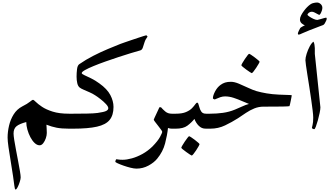

<svg xmlns="http://www.w3.org/2000/svg" viewBox="-20 -1024 2623 1528"><path d="M590.3 -59.6Q590.3 -49.3 588.1 -35.4Q585.9 -21.5 578.4 -10.7Q570.8 0 553.7 0H528.8Q469.7 0 430.9 -7.6Q392.1 -15.1 349.6 -31.7Q350.1 -20 351.3 0Q352.5 20 352.5 33.7Q352.5 53.2 344.7 76.2Q336.9 99.1 324 115.7Q311 132.3 295.4 132.3Q274.9 132.3 255.9 114.3Q236.8 96.2 221.9 67.9Q207 39.6 198 7.6Q189 -24.4 189 -52.7Q134.8 -38.6 111.3 -19.3Q87.9 0 87.9 38.6Q87.9 55.2 93.5 90.8Q99.1 126.5 107.7 170.9Q116.2 215.3 124.5 259.5Q132.8 303.7 138.7 338.1Q144.5 372.6 144.5 387.7Q144.5 400.4 137.2 423.6Q129.9 446.8 120.4 465.6Q110.8 484.4 104 484.4Q97.7 484.4 94.2 454.1Q90.8 423.8 84 378.9Q75.2 318.4 64.9 257.6Q54.7 196.8 47.6 147.2Q40.5 97.7 40.5 70.8Q40.5 25.4 51.8 -23.4Q63 -72.3 88.6 -113.5Q114.3 -154.8 157.2 -177.2Q198.7 -198.2 217.5 -213.9Q236.3 -229.5 242.7 -229.5Q248.5 -229.5 265.1 -212.9Q281.7 -196.3 314.2 -174.3Q346.7 -152.3 399.2 -135.7Q451.7 -119.1 528.8 -119.1H553.7Q570.8 -119.1 578.4 -108.6Q585.9 -98.1 588.1 -84.2Q590.3 -70.3 590.3 -59.6Z M1154.8 -733.4Q1137.7 -711.4 1130.1 -687.3Q1122.6 -663.1 1116.5 -645Q1110.4 -627 1096.7 -623Q1067.4 -615.2 1022 -601.3Q976.6 -587.4 923.8 -570.1Q871.1 -552.7 819.3 -534.4Q767.6 -516.1 724.9 -498.5Q682.1 -481 656.2 -466.3Q630.4 -451.7 630.4 -442.4Q630.4 -435.5 651.6 -425.8Q672.9 -416 705.1 -400.4Q737.3 -384.8 770.5 -360.4Q832.5 -316.4 857.9 -268.1Q883.3 -219.7 883.3 -172.9Q883.3 -107.4 852.5 -69.6Q821.8 -31.7 751.5 -15.9Q681.2 0 562.5 0H538.1Q512.7 0 506.8 -16.6Q501 -33.2 501 -59.6Q501 -87.9 506.8 -103.5Q512.7 -119.1 538.1 -119.1H562.5Q618.2 -119.1 672.6 -120.1Q727.1 -121.1 755.9 -125Q808.1 -132.3 825 -141.1Q841.8 -149.9 841.8 -162.6Q841.8 -176.3 823.2 -196Q804.7 -215.8 780 -235.1Q755.4 -254.4 737.3 -265.6Q717.3 -278.8 692.6 -289.6Q668 -300.3 646.5 -309.6Q625 -318.8 614.3 -327.1Q600.6 -337.9 595 -361.6Q589.4 -385.3 589.4 -414.1Q589.4 -442.9 593 -473.1Q596.7 -503.4 610.8 -513.2Q662.6 -549.3 722.4 -579.8Q782.2 -610.4 838.9 -634Q895.5 -657.7 937.5 -674.3Q948.2 -678.2 971.7 -686.5Q995.1 -694.8 1023.7 -704.3Q1052.2 -713.9 1079.1 -722.9Q1106 -731.9 1124 -737.5Q1142.1 -743.2 1144 -743.2Q1146.5 -743.2 1148.4 -739.5Q1150.4 -735.8 1154.8 -733.4Z M1408.7 -59.6Q1408.7 -49.3 1406.5 -35.4Q1404.3 -21.5 1396.5 -10.7Q1388.7 0 1371.6 0H1346.7Q1341.8 0 1333 -1.2Q1324.2 -2.4 1316.9 -5.4Q1311 51.3 1293.9 117.2Q1276.9 183.1 1231 238.8Q1205.6 270 1161.4 293.9Q1117.2 317.9 1065.9 317.9Q1046.9 317.9 1018.6 310.8Q990.2 303.7 962.4 293.9Q934.6 284.2 916 275.4Q897.5 266.6 897.5 263.7Q897.5 259.8 900.4 251.5Q903.3 243.2 906.7 243.2Q908.7 243.2 921.6 245.4Q934.6 247.6 955.6 247.6Q988.8 247.6 1030 236.1Q1071.3 224.6 1113.8 201.2Q1156.2 177.7 1192.9 142.1Q1236.3 97.7 1253.7 65.4Q1271 33.2 1271 24.9Q1271 20.5 1260.7 6.6Q1250.5 -7.3 1237.3 -24.2Q1224.1 -41 1213.9 -54.4Q1203.6 -67.9 1203.6 -71.8Q1203.6 -73.2 1210 -87.2Q1216.3 -101.1 1224.9 -119.1Q1233.4 -137.2 1240.2 -152.1Q1247.1 -167 1248.5 -170.4H1261.2Q1273.9 -155.3 1294.7 -137.2Q1315.4 -119.1 1346.7 -119.1H1371.6Q1388.7 -119.1 1396.5 -108.6Q1404.3 -98.1 1406.5 -84.2Q1408.7 -70.3 1408.7 -59.6Z M1682.6 -60.5Q1682.6 -33.7 1676.8 -16.8Q1670.9 0 1645.5 0H1619.6Q1600.6 0 1587.6 -5.4Q1574.7 -10.7 1563 -22Q1553.2 -30.8 1543.2 -45.9Q1533.2 -61 1527.3 -77.6Q1503.4 -47.9 1471.2 -23.9Q1439 0 1379.4 0H1355Q1329.6 0 1323.7 -16.1Q1317.9 -32.2 1317.9 -60.5Q1317.9 -86.4 1323.7 -102.8Q1329.6 -119.1 1355 -119.1H1379.4Q1429.7 -119.1 1460.4 -132.3Q1491.2 -145.5 1508.1 -163.1Q1524.9 -180.7 1533.9 -193.8Q1543 -207 1549.8 -207Q1554.2 -207 1557.9 -199.2Q1561.5 -191.4 1566.9 -169.9Q1570.8 -153.3 1581.8 -136.2Q1592.8 -119.1 1619.6 -119.1H1645.5Q1670.9 -119.1 1676.8 -103.3Q1682.6 -87.4 1682.6 -60.5ZM1567.9 123Q1567.9 126.5 1560.1 140.9Q1552.2 155.3 1541 172.1Q1529.8 189 1519.8 201.4Q1509.8 213.9 1505.9 213.9Q1503.9 213.9 1491 205.6Q1478 197.3 1462.4 185.8Q1446.8 174.3 1434.8 164.6Q1422.9 154.8 1422.9 151.9Q1422.9 147.9 1431.2 133.5Q1439.5 119.1 1450.9 102.3Q1462.4 85.4 1472.2 72.8Q1481.9 60.1 1484.9 60.1Q1488.3 60.1 1501.5 68.6Q1514.6 77.1 1530 88.9Q1545.4 100.6 1556.6 110.6Q1567.9 120.6 1567.9 123Z M2301.8 -265.6Q2301.8 -263.7 2299.6 -251.5Q2297.4 -239.3 2294.2 -223.4Q2291 -207.5 2288.1 -194.8Q2285.2 -182.1 2283.7 -179.2Q2273.4 -177.2 2241.9 -176.5Q2210.4 -175.8 2167 -175.5Q2123.5 -175.3 2078.1 -175.3Q2038.6 -175.3 2003.9 -161.1Q1969.2 -147 1937.5 -125.7Q1905.8 -104.5 1874 -83Q1825.7 -52.2 1771.2 -26.1Q1716.8 0 1653.8 0H1628.4Q1611.8 0 1603.8 -10.7Q1595.7 -21.5 1593.5 -35.4Q1591.3 -49.3 1591.3 -59.6Q1591.3 -70.3 1593.5 -84.2Q1595.7 -98.1 1603.8 -108.6Q1611.8 -119.1 1628.4 -119.1H1652.8Q1704.6 -119.1 1754.2 -126Q1803.7 -132.8 1850.1 -151.9Q1876 -162.1 1905.5 -176Q1935.1 -189.9 1961.4 -196.8Q1939 -205.1 1907.2 -219.2Q1875.5 -233.4 1840.1 -245.1Q1804.7 -256.8 1771 -256.8Q1752 -256.8 1733.9 -250.7Q1715.8 -244.6 1703.4 -238.5Q1690.9 -232.4 1689 -232.4Q1687 -232.4 1680.7 -235.8Q1674.3 -239.3 1674.3 -241.2Q1674.3 -263.7 1691.9 -296.9Q1709.5 -330.1 1736.3 -349.1Q1752.4 -360.8 1771.2 -366.9Q1790 -373 1818.4 -373Q1845.2 -373 1881.3 -357.9Q1917.5 -342.8 1954.8 -325.2Q1992.2 -307.6 2021.5 -298.8Q2057.1 -288.6 2101.8 -281Q2146.5 -273.4 2199.2 -271Q2220.7 -270 2244.6 -269.3Q2268.6 -268.6 2285.2 -267.8Q2301.8 -267.1 2301.8 -265.6ZM2045.9 -532.7Q2045.9 -529.3 2037.8 -515.1Q2029.8 -501 2018.6 -484.1Q2007.3 -467.3 1997.3 -454.6Q1987.3 -441.9 1983.4 -441.9Q1981.4 -441.9 1968.8 -450.2Q1956.1 -458.5 1940.2 -470Q1924.3 -481.4 1912.6 -491.5Q1900.9 -501.5 1900.9 -504.4Q1900.9 -508.3 1908.9 -522.5Q1917 -536.6 1928.5 -553.7Q1939.9 -570.8 1949.7 -583.3Q1959.5 -595.7 1962.4 -595.7Q1965.8 -595.7 1979 -587.2Q1992.2 -578.6 2007.6 -566.9Q2022.9 -555.2 2034.4 -545.4Q2045.9 -535.6 2045.9 -532.7Z M2580.1 -875Q2580.1 -870.1 2575.4 -858.6Q2570.8 -847.2 2564 -836.7Q2557.1 -826.2 2550.3 -824.2Q2544.4 -822.3 2526.1 -815.2Q2507.8 -808.1 2485.1 -799.3Q2462.4 -790.5 2442.9 -783.2Q2408.7 -770 2386.2 -759.3Q2363.8 -748.5 2358.4 -748.5Q2350.6 -748.5 2350.6 -756.8Q2350.6 -763.2 2358.6 -780Q2366.7 -796.9 2369.6 -801.3Q2374 -805.7 2387.2 -813.2Q2400.4 -820.8 2406.2 -822.8Q2395.5 -825.7 2381.3 -837.6Q2367.2 -849.6 2367.2 -869.6Q2367.2 -884.3 2376.7 -902.6Q2386.2 -920.9 2399.4 -938.2Q2412.6 -955.6 2423.3 -966.3Q2450.7 -993.7 2469.7 -998.8Q2488.8 -1003.9 2502.9 -1003.9Q2518.6 -1003.9 2532 -991.7Q2545.4 -979.5 2545.4 -961.4Q2545.4 -951.7 2541 -938.5Q2536.6 -925.3 2530.8 -915.5Q2524.9 -905.8 2521.5 -905.8Q2517.6 -905.8 2507.1 -911.9Q2496.6 -918 2484.1 -924.3Q2471.7 -930.7 2461.4 -930.7Q2448.2 -930.7 2437.7 -922.4Q2427.2 -914.1 2427.2 -905.8Q2427.2 -902.8 2440.9 -893.1Q2454.6 -883.3 2472.9 -874.5Q2491.2 -865.7 2504.9 -865.2Q2516.6 -867.7 2531.7 -872.1Q2546.9 -876.5 2558.8 -879.9Q2570.8 -883.3 2573.7 -883.3Q2580.1 -883.8 2580.1 -875Z M2529.8 -169.9Q2529.8 -153.8 2523.9 -125.2Q2518.1 -96.7 2509.8 -66.9Q2501.5 -37.1 2493.7 -16.6Q2485.8 3.9 2481.4 3.9Q2475.1 3.9 2468.8 0.7Q2462.4 -2.4 2462.4 -7.3Q2462.4 -11.2 2467.5 -30Q2472.7 -48.8 2472.7 -88.4Q2472.7 -107.9 2468 -146Q2463.4 -184.1 2456.5 -232.4Q2449.7 -280.8 2441.7 -331.5Q2433.6 -382.3 2426.5 -427.5Q2419.4 -472.7 2415 -504.2Q2410.6 -535.6 2410.6 -544.9Q2410.6 -565.4 2420.4 -596.4Q2430.2 -627.4 2444.8 -654.8Q2459.5 -682.1 2474.6 -692.4Q2480 -684.1 2482.7 -667.7Q2485.4 -651.4 2485.4 -641.1V-595.7Z"/></svg>

Font: Scheherazade New SemiBold
Style: Regular
Weight: 600
Designer: SIL International
Foundry: SIL International
Version: Version 4.000